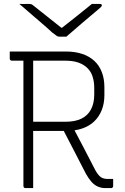

<svg xmlns="http://www.w3.org/2000/svg" viewBox="-20 -964 640 984"><path d="M320 -776Q314 -776 308 -776Q302 -776 296 -776Q290 -776 284 -776Q277 -776 271 -780Q265 -784 248 -797Q240 -805 220.5 -822Q201 -839 176 -860.5Q151 -882 125.5 -904Q100 -926 79 -944Q91 -943 101.5 -943.5Q112 -944 124 -944Q135 -944 140 -942.5Q145 -941 153 -934Q170 -921 213.5 -886Q257 -851 318 -803L264 -822Q280 -822 296 -822Q312 -822 328 -822L274 -803Q336 -851 378 -885Q420 -919 451 -944H490Q495 -944 497.5 -943Q500 -942 501 -940.5Q502 -939 502 -937Q502 -933 498 -928.5Q494 -924 477 -910Q464 -899 442.5 -881Q421 -863 397 -842.5Q373 -822 352.5 -804Q332 -786 320 -776ZM343 -332Q375 -272 406.5 -211.5Q438 -151 469 -91Q483 -66 496.5 -56.5Q510 -47 530 -47Q537 -47 541.5 -47Q546 -47 550 -47H560Q560 -37 560 -29Q560 -21 560 -11Q560 -6 557 -3Q554 0 549 0Q542 0 535 0Q528 0 520 0Q499 0 481 -8Q463 -16 448.5 -32.5Q434 -49 420 -74Q390 -133 359.5 -191.5Q329 -250 299 -308ZM30 -700Q102 -700 174 -700Q246 -700 318 -700Q365 -700 402 -687.5Q439 -675 464 -651.5Q489 -628 502 -594Q515 -560 515 -517V-476Q515 -434 501.5 -400Q488 -366 463 -342Q438 -318 401.5 -305.5Q365 -293 318 -293Q275 -293 231 -293Q187 -293 143 -293L132 -284V-340Q178 -340 223.5 -340Q269 -340 315 -340Q365 -340 397.5 -356Q430 -372 446.5 -403.5Q463 -435 463 -480V-513Q463 -545 454.5 -571.5Q446 -598 428 -615Q410 -633 382.5 -643Q355 -653 315 -653Q269 -653 223.5 -653Q178 -653 132.5 -653Q87 -653 41 -653Q36 -653 33 -656Q30 -659 30 -664Q30 -673 30 -682Q30 -691 30 -700ZM150 0Q140 0 130.5 0Q121 0 111 0Q106 0 103 -3Q100 -6 100 -11Q100 -95 100 -178.5Q100 -262 100 -345.5Q100 -429 100 -512.5Q100 -596 100 -680H162L150 -669Q150 -611 150 -553.5Q150 -496 150 -438Q150 -382 150 -325.5Q150 -269 150 -213Q150 -157 150 -100Q150 -74 150 -49Q150 -24 150 0Z"/></svg>

Font: Recursive Sans Linear Light
Style: Regular
Weight: 300
Version: Version 1.085